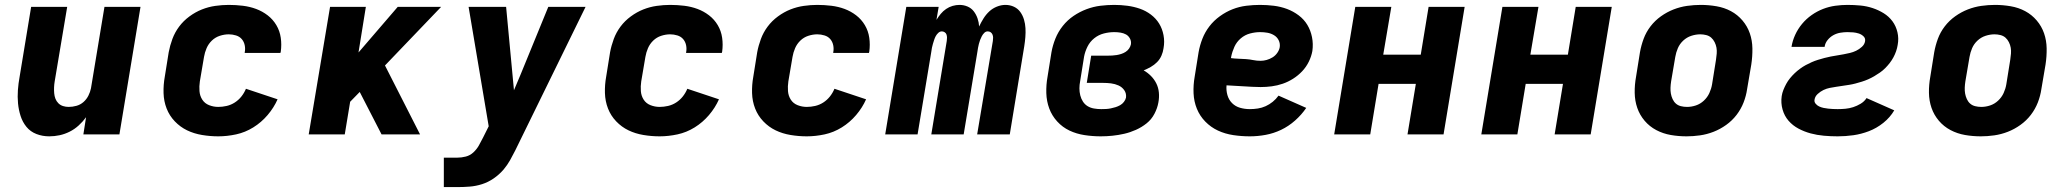

<svg xmlns="http://www.w3.org/2000/svg" viewBox="-20 -548 8440 783"><path d="M181 8Q153 8 128.5 -1.5Q104 -11 88 -30.5Q72 -50 64 -75Q56 -100 53.5 -126.5Q51 -153 53 -180.5Q55 -208 60 -235L107 -520H254L203 -216Q201 -204 200.5 -192Q200 -180 201 -168Q202 -156 206 -145.5Q210 -135 218 -127Q226 -119 237 -115.5Q248 -112 260 -112Q276 -112 292 -116.5Q308 -121 320.5 -132Q333 -143 340.5 -158Q348 -173 351 -188L406 -520H553L467 0H320L331 -70Q318 -52 301 -36.5Q284 -21 264 -11Q244 -1 223 3.5Q202 8 181 8Z M870 8Q837 8 804 2.5Q771 -3 743 -16.5Q715 -30 693 -53Q671 -76 659.5 -105.5Q648 -135 647 -168.5Q646 -202 652 -235L668 -335Q673 -362 683 -389Q693 -416 710.5 -439.5Q728 -463 752.5 -481Q777 -499 803.5 -509.5Q830 -520 858 -524Q886 -528 913 -528Q942 -528 970.5 -524.5Q999 -521 1024.5 -511.5Q1050 -502 1071.5 -485.5Q1093 -469 1107 -445.5Q1121 -422 1125 -394Q1129 -366 1125 -337Q1124 -336 1124 -334.5Q1124 -333 1124 -332H978Q978 -332 978 -332.5Q978 -333 978 -334Q981 -349 978 -363.5Q975 -378 966 -388.5Q957 -399 942.5 -403.5Q928 -408 913 -408Q895 -408 876.5 -402Q858 -396 844 -382.5Q830 -369 822.5 -351.5Q815 -334 812 -316L795 -216Q792 -196 793.5 -176.5Q795 -157 805 -141.5Q815 -126 833 -119Q851 -112 870 -112Q887 -112 904.5 -116Q922 -120 937.5 -130Q953 -140 964.5 -154.5Q976 -169 983 -186L1112 -143Q1097 -109 1071.5 -79Q1046 -49 1013 -28.5Q980 -8 943 0Q906 8 870 8Z M1239 0 1326 -520H1472L1442 -334L1602 -520H1779L1550 -281L1693 0H1536L1447 -173L1408 -133L1386 0Z M1790 215V95H1844Q1862 95 1879.5 90.5Q1897 86 1910.5 73.5Q1924 61 1933 45Q1942 29 1950 13L1973 -33L1891 -520H2044L2076 -180L2103 -244L2216 -520H2368L2081 66Q2071 86 2060 105.5Q2049 125 2034 143Q2016 164 1993.5 179.5Q1971 195 1946 203Q1921 211 1895.5 213Q1870 215 1844 215Z M2670 8Q2637 8 2604 2.5Q2571 -3 2543 -16.5Q2515 -30 2493 -53Q2471 -76 2459.5 -105.5Q2448 -135 2447 -168.5Q2446 -202 2452 -235L2468 -335Q2473 -362 2483 -389Q2493 -416 2510.5 -439.5Q2528 -463 2552.5 -481Q2577 -499 2603.5 -509.5Q2630 -520 2658 -524Q2686 -528 2713 -528Q2742 -528 2770.5 -524.5Q2799 -521 2824.5 -511.5Q2850 -502 2871.5 -485.5Q2893 -469 2907 -445.5Q2921 -422 2925 -394Q2929 -366 2925 -337Q2924 -336 2924 -334.5Q2924 -333 2924 -332H2778Q2778 -332 2778 -332.5Q2778 -333 2778 -334Q2781 -349 2778 -363.5Q2775 -378 2766 -388.5Q2757 -399 2742.5 -403.5Q2728 -408 2713 -408Q2695 -408 2676.5 -402Q2658 -396 2644 -382.5Q2630 -369 2622.5 -351.5Q2615 -334 2612 -316L2595 -216Q2592 -196 2593.5 -176.5Q2595 -157 2605 -141.5Q2615 -126 2633 -119Q2651 -112 2670 -112Q2687 -112 2704.5 -116Q2722 -120 2737.5 -130Q2753 -140 2764.5 -154.5Q2776 -169 2783 -186L2912 -143Q2897 -109 2871.5 -79Q2846 -49 2813 -28.5Q2780 -8 2743 0Q2706 8 2670 8Z M3270 8Q3237 8 3204 2.5Q3171 -3 3143 -16.5Q3115 -30 3093 -53Q3071 -76 3059.5 -105.5Q3048 -135 3047 -168.5Q3046 -202 3052 -235L3068 -335Q3073 -362 3083 -389Q3093 -416 3110.5 -439.5Q3128 -463 3152.5 -481Q3177 -499 3203.5 -509.5Q3230 -520 3258 -524Q3286 -528 3313 -528Q3342 -528 3370.5 -524.5Q3399 -521 3424.5 -511.5Q3450 -502 3471.5 -485.5Q3493 -469 3507 -445.5Q3521 -422 3525 -394Q3529 -366 3525 -337Q3524 -336 3524 -334.5Q3524 -333 3524 -332H3378Q3378 -332 3378 -332.5Q3378 -333 3378 -334Q3381 -349 3378 -363.5Q3375 -378 3366 -388.5Q3357 -399 3342.5 -403.5Q3328 -408 3313 -408Q3295 -408 3276.5 -402Q3258 -396 3244 -382.5Q3230 -369 3222.5 -351.5Q3215 -334 3212 -316L3195 -216Q3192 -196 3193.5 -176.5Q3195 -157 3205 -141.5Q3215 -126 3233 -119Q3251 -112 3270 -112Q3287 -112 3304.5 -116Q3322 -120 3337.5 -130Q3353 -140 3364.5 -154.5Q3376 -169 3383 -186L3512 -143Q3497 -109 3471.5 -79Q3446 -49 3413 -28.5Q3380 -8 3343 0Q3306 8 3270 8Z M3590 0 3676 -520H3808L3799 -467Q3807 -480 3816.5 -491.5Q3826 -503 3838.5 -511.5Q3851 -520 3865 -524Q3879 -528 3893 -528Q3910 -528 3925.5 -521.5Q3941 -515 3951 -502Q3961 -489 3966.5 -473Q3972 -457 3973 -440Q3981 -457 3991 -473Q4001 -489 4014.5 -501.5Q4028 -514 4045.5 -521Q4063 -528 4080 -528Q4099 -528 4115 -520.5Q4131 -513 4141 -499Q4151 -485 4156 -468Q4161 -451 4162 -433Q4163 -415 4161.5 -396.5Q4160 -378 4157 -359L4098 0H3965L4029 -381Q4030 -388 4030 -394.5Q4030 -401 4027.5 -407Q4025 -413 4020 -416.5Q4015 -420 4008 -420Q4000 -420 3994 -414Q3988 -408 3984 -400.5Q3980 -393 3977 -385Q3974 -377 3972 -369Q3970 -361 3968.5 -353Q3967 -345 3966 -337L3910 0H3778L3841 -381Q3842 -388 3842 -394.5Q3842 -401 3840 -407Q3838 -413 3832.5 -416.5Q3827 -420 3821 -420Q3813 -420 3806.5 -414Q3800 -408 3796 -400.5Q3792 -393 3789.5 -385Q3787 -377 3784.5 -369Q3782 -361 3780.5 -353Q3779 -345 3778 -337L3722 0Z M4469 8Q4436 8 4403 3Q4370 -2 4341.5 -15.5Q4313 -29 4291.5 -52.5Q4270 -76 4259 -105.5Q4248 -135 4247 -168.5Q4246 -202 4252 -235L4268 -335Q4273 -363 4284 -390.5Q4295 -418 4314 -442Q4333 -466 4358 -483Q4383 -500 4411 -510.5Q4439 -521 4467.5 -524.5Q4496 -528 4524 -528Q4551 -528 4577.5 -524.5Q4604 -521 4628.5 -512.5Q4653 -504 4673.5 -488.5Q4694 -473 4707 -452Q4720 -431 4725 -404.5Q4730 -378 4725 -351Q4723 -336 4716.5 -321Q4710 -306 4698.5 -294.5Q4687 -283 4673 -275Q4659 -267 4644 -261Q4660 -252 4673.5 -238.5Q4687 -225 4695.5 -208Q4704 -191 4706 -171Q4708 -151 4704 -130Q4700 -107 4688 -84Q4676 -61 4656 -45Q4636 -29 4612.5 -18.5Q4589 -8 4565 -2.5Q4541 3 4517 5.5Q4493 8 4469 8ZM4471 -103Q4481 -103 4490.5 -103.5Q4500 -104 4510 -106Q4520 -108 4529.5 -111Q4539 -114 4548 -119Q4557 -124 4563.5 -132.5Q4570 -141 4572 -150Q4574 -167 4565 -180Q4556 -193 4541.5 -199.5Q4527 -206 4511 -208Q4495 -210 4478 -210H4412L4430 -321H4497Q4506 -321 4515.5 -321.5Q4525 -322 4534 -323.5Q4543 -325 4552.5 -328Q4562 -331 4570.5 -336.5Q4579 -342 4584.5 -350Q4590 -358 4592 -367Q4594 -380 4588 -391Q4582 -402 4572 -407.5Q4562 -413 4549.5 -415Q4537 -417 4524 -417Q4503 -417 4481.5 -411.5Q4460 -406 4442.5 -392Q4425 -378 4415 -358Q4405 -338 4401 -317L4385 -217Q4382 -202 4382 -187.5Q4382 -173 4385.5 -159Q4389 -145 4396.5 -133.5Q4404 -122 4415.5 -115Q4427 -108 4441.5 -105.5Q4456 -103 4471 -103Z M5077 8Q5043 8 5009.5 3Q4976 -2 4947 -15.5Q4918 -29 4895.5 -52Q4873 -75 4861 -104.5Q4849 -134 4847.5 -167.5Q4846 -201 4852 -235L4868 -335Q4873 -363 4883.5 -390Q4894 -417 4912 -440.5Q4930 -464 4955 -482Q4980 -500 5007 -510.5Q5034 -521 5062.5 -524.5Q5091 -528 5118 -528Q5147 -528 5175 -524.5Q5203 -521 5228.5 -511.5Q5254 -502 5276 -485.5Q5298 -469 5311.5 -446.5Q5325 -424 5330.5 -396.5Q5336 -369 5332 -340Q5328 -318 5317.5 -296.5Q5307 -275 5290.5 -257.5Q5274 -240 5253.5 -227Q5233 -214 5211 -206.5Q5189 -199 5166.5 -196Q5144 -193 5121 -193Q5104 -193 5086.5 -194Q5069 -195 5051.5 -196Q5034 -197 5017 -198Q5000 -199 4982 -200Q4980 -180 4985.5 -160.5Q4991 -141 5004.5 -127.5Q5018 -114 5037 -108.5Q5056 -103 5077 -103Q5093 -103 5109.5 -105.5Q5126 -108 5141.5 -115Q5157 -122 5170.5 -133Q5184 -144 5194 -158L5307 -108Q5288 -80 5261.5 -56.5Q5235 -33 5204.5 -18.5Q5174 -4 5141.5 2Q5109 8 5077 8ZM5121 -300Q5133 -300 5145.5 -303.5Q5158 -307 5169.5 -314Q5181 -321 5189 -332.5Q5197 -344 5199 -356Q5201 -371 5194.5 -384Q5188 -397 5175.5 -404.5Q5163 -412 5148.5 -414.5Q5134 -417 5119 -417Q5099 -417 5078 -411.5Q5057 -406 5040 -391.5Q5023 -377 5014 -357Q5005 -337 5001 -317L5000 -311Q5015 -309 5030.5 -308.5Q5046 -308 5061 -307Q5076 -306 5090.5 -303Q5105 -300 5121 -300Z M5421 0 5507 -520H5654L5621 -325H5774L5806 -520H5953L5867 0H5720L5754 -206H5602L5568 0Z M6021 0 6107 -520H6254L6221 -325H6374L6406 -520H6553L6467 0H6320L6354 -206H6202L6168 0Z M6858 8Q6825 8 6793.5 2.5Q6762 -3 6734.5 -17.5Q6707 -32 6687 -55.5Q6667 -79 6657 -108Q6647 -137 6646.5 -169.5Q6646 -202 6652 -235L6668 -335Q6673 -363 6683 -390Q6693 -417 6711 -440.5Q6729 -464 6753.5 -481.5Q6778 -499 6805 -509.5Q6832 -520 6860 -524Q6888 -528 6916 -528Q6948 -528 6980 -522.5Q7012 -517 7039 -502.5Q7066 -488 7086 -464.5Q7106 -441 7116 -412Q7126 -383 7126.5 -350.5Q7127 -318 7122 -285L7105 -185Q7101 -157 7090.5 -130Q7080 -103 7062 -79.5Q7044 -56 7019.5 -38.5Q6995 -21 6968 -10.5Q6941 0 6913 4Q6885 8 6858 8ZM6860 -112Q6878 -112 6896 -118Q6914 -124 6928.5 -137.5Q6943 -151 6951 -168.5Q6959 -186 6962 -204L6978 -304Q6980 -317 6981 -329.5Q6982 -342 6980 -353.5Q6978 -365 6972.5 -376Q6967 -387 6958.5 -394.5Q6950 -402 6938 -405Q6926 -408 6914 -408Q6896 -408 6877.5 -402Q6859 -396 6844.5 -382.5Q6830 -369 6822.5 -351.5Q6815 -334 6812 -316L6795 -216Q6793 -203 6792.5 -190.5Q6792 -178 6794 -166.5Q6796 -155 6801 -144Q6806 -133 6814.5 -125.5Q6823 -118 6835 -115Q6847 -112 6860 -112Z M7474 8Q7446 8 7418 5.5Q7390 3 7364 -4Q7338 -11 7314.5 -23.5Q7291 -36 7274 -55.5Q7257 -75 7249.5 -101.5Q7242 -128 7246 -156Q7248 -169 7253 -181.5Q7258 -194 7264.5 -206Q7271 -218 7280 -229Q7289 -240 7299 -249.5Q7309 -259 7320.5 -267.5Q7332 -276 7344 -282.5Q7356 -289 7368.5 -294.5Q7381 -300 7394 -304Q7407 -308 7420 -311.5Q7433 -315 7446 -317.5Q7459 -320 7472 -322Q7485 -324 7498 -326.5Q7511 -329 7524 -332Q7537 -335 7549.5 -341Q7562 -347 7573 -357Q7584 -367 7586 -380Q7588 -392 7579.5 -400Q7571 -408 7560 -411.5Q7549 -415 7537.5 -416Q7526 -417 7514 -417Q7500 -417 7485 -414.5Q7470 -412 7456.5 -404.5Q7443 -397 7433 -384.5Q7423 -372 7421 -357H7286Q7290 -382 7301 -406Q7312 -430 7329 -450.5Q7346 -471 7368 -486.5Q7390 -502 7414.5 -511.5Q7439 -521 7464.5 -524.5Q7490 -528 7514 -528Q7541 -528 7567 -525.5Q7593 -523 7617 -515Q7641 -507 7662 -494Q7683 -481 7697.5 -461.5Q7712 -442 7718 -416.5Q7724 -391 7719 -365Q7717 -352 7712.5 -339Q7708 -326 7701.5 -314Q7695 -302 7686.5 -291Q7678 -280 7668 -270Q7658 -260 7646.5 -252Q7635 -244 7623 -237Q7611 -230 7598.5 -224.5Q7586 -219 7573 -215Q7560 -211 7547 -207.5Q7534 -204 7521 -202Q7508 -200 7494.5 -198Q7481 -196 7468 -194Q7455 -192 7442 -189.5Q7429 -187 7416.5 -181Q7404 -175 7393 -165Q7382 -155 7380 -142Q7378 -133 7384 -125.5Q7390 -118 7398.5 -114Q7407 -110 7416.5 -108Q7426 -106 7435.5 -105Q7445 -104 7454.5 -103.5Q7464 -103 7474 -103Q7490 -103 7506 -104.5Q7522 -106 7537.5 -111Q7553 -116 7568 -125Q7583 -134 7592 -148L7705 -98Q7688 -69 7660.5 -47Q7633 -25 7601.5 -13Q7570 -1 7538 3.5Q7506 8 7474 8Z M8058 8Q8025 8 7993.5 2.5Q7962 -3 7934.5 -17.5Q7907 -32 7887 -55.5Q7867 -79 7857 -108Q7847 -137 7846.5 -169.5Q7846 -202 7852 -235L7868 -335Q7873 -363 7883 -390Q7893 -417 7911 -440.5Q7929 -464 7953.5 -481.5Q7978 -499 8005 -509.5Q8032 -520 8060 -524Q8088 -528 8116 -528Q8148 -528 8180 -522.5Q8212 -517 8239 -502.5Q8266 -488 8286 -464.5Q8306 -441 8316 -412Q8326 -383 8326.5 -350.5Q8327 -318 8322 -285L8305 -185Q8301 -157 8290.5 -130Q8280 -103 8262 -79.5Q8244 -56 8219.5 -38.5Q8195 -21 8168 -10.5Q8141 0 8113 4Q8085 8 8058 8ZM8060 -112Q8078 -112 8096 -118Q8114 -124 8128.5 -137.5Q8143 -151 8151 -168.5Q8159 -186 8162 -204L8178 -304Q8180 -317 8181 -329.5Q8182 -342 8180 -353.5Q8178 -365 8172.5 -376Q8167 -387 8158.5 -394.5Q8150 -402 8138 -405Q8126 -408 8114 -408Q8096 -408 8077.5 -402Q8059 -396 8044.5 -382.5Q8030 -369 8022.5 -351.5Q8015 -334 8012 -316L7995 -216Q7993 -203 7992.5 -190.5Q7992 -178 7994 -166.5Q7996 -155 8001 -144Q8006 -133 8014.5 -125.5Q8023 -118 8035 -115Q8047 -112 8060 -112Z"/></svg>

Font: Iosevka SS04 Heavy Extended
Style: Italic
Weight: 900
Width: 7
Italic angle: -9°
Monospace: yes
Designer: Belleve Invis
Foundry: Belleve Invis
Version: Version 19.0.0; ttfautohint (v1.8.4)